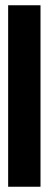

<svg xmlns="http://www.w3.org/2000/svg" viewBox="-20 -640 185 730"><path d="M11 70H134V-620H11Z"/></svg>

Font: Charger Pro
Style: UltraNar
Weight: 900
Designer: Jasper
Foundry: Cannot Into Space Fonts
Version: Version 1.09